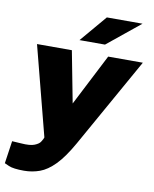

<svg xmlns="http://www.w3.org/2000/svg" viewBox="-113 -795 827 1031"><g transform="rotate(10 300.0 -279.0)"><path d="M89.5 165Q30.5 165 6 154Q-18.5 143 -18.5 143L-0.5 20L48.5 23Q98.5 27 122.2 17.2Q146 7.5 153.5 -4.8Q161 -17 162.5 -20L166.5 -30L40.5 -517H230.5L284.5 -236L428.5 -517H617.5L344 -30Q298 51.5 256.8 93.5Q215.5 135.5 174.8 150.2Q134 165 89.5 165ZM385 -723H579.5L400.5 -577.5H261.5Z"/></g></svg>

Font: Public Sans Black
Style: Italic
Weight: 900
Italic angle: -8°
Designer: The Public Sans project authors (U.S. Web Design System). Libre Franklin designed by Pablo Impallari and Rodrigo Fuenzal
Version: Version 1.007; ttfautohint (v1.8.1) -l 8 -r 50 -G 200 -x 14 